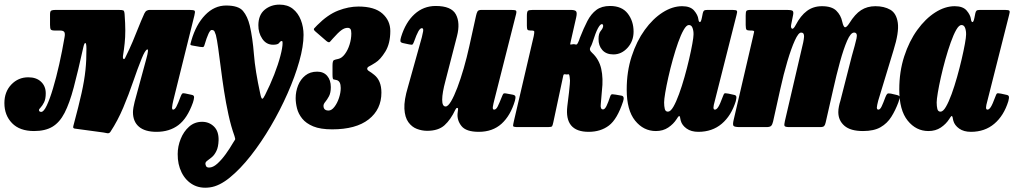

<svg xmlns="http://www.w3.org/2000/svg" viewBox="-52 -564 4501 852"><path d="M810.5 -495 717 -118Q715.5 -113 713.5 -101.8Q711.5 -90.5 711.5 -87Q711.5 -77.5 716 -77.5Q724 -77.5 731.2 -91.8Q738.5 -106 748.5 -133Q753 -145.5 756.5 -148.5Q760 -151.5 769 -149.5L799.5 -143Q810 -141 809.2 -131.5Q808.5 -122 804 -108.5Q779 -38.5 739.5 -8.8Q700 21 642.5 21Q591 21 564.5 -1.8Q538 -24.5 538 -66.5Q538 -74 540.2 -87.8Q542.5 -101.5 545.5 -112.5L597 -302Q610 -348.5 600.8 -344.5Q591.5 -340.5 577 -305Q558.5 -259.5 539 -202.2Q519.5 -145 495 -86.8Q470.5 -28.5 438 21Q433 28.5 424.2 27.2Q415.5 26 407.5 24L278.5 6.5Q273 5 272.8 1Q272.5 -3 275 -11Q297.5 -94.5 310 -151Q322.5 -207.5 327.2 -253Q332 -298.5 331.5 -348Q331.5 -372 326.8 -373.2Q322 -374.5 317 -351Q294 -247 275.2 -176.2Q256.5 -105.5 234.5 -63Q212.5 -20.5 180.5 -1.5Q148.5 17.5 99 17.5Q35.5 17.5 1.5 -17.5Q-32.5 -52.5 -32.5 -106.5Q-32.5 -156.5 -1.8 -188.8Q29 -221 73.5 -221Q109.5 -221 130.2 -201.2Q151 -181.5 151 -150Q151 -124.5 143.5 -109.8Q136 -95 128.5 -87.2Q121 -79.5 121 -76Q121 -67.5 131 -67.5Q142 -67.5 155.5 -95.8Q169 -124 183.2 -171.8Q197.5 -219.5 210.8 -278.5Q224 -337.5 234.5 -399Q237.5 -415.5 233.2 -422Q229 -428.5 214 -428.5H192.5Q177 -428.5 173.5 -433Q170 -437.5 170 -453.5V-500Q170 -514.5 175.8 -517.2Q181.5 -520 195 -520H473Q490.5 -520 495.2 -517.8Q500 -515.5 501 -500Q504 -458.5 504 -428.5Q504 -398.5 501.2 -372Q498.5 -345.5 493.5 -314.5Q492.5 -306 496 -302.5Q499.5 -299 504 -308.5Q524 -349 537 -380Q550 -411 561.5 -440.2Q573 -469.5 588.5 -504Q593 -513.5 599.2 -516.8Q605.5 -520 611.5 -520H789Q808.5 -520 811.8 -516Q815 -512 810.5 -495Z M1160 -365.5Q1129.5 -365.5 1111.8 -392Q1094 -418.5 1094.5 -452.5Q1095 -498 1122.5 -520.8Q1150 -543.5 1188.5 -543.5Q1224 -543.5 1247.5 -524.8Q1271 -506 1283 -475.2Q1295 -444.5 1295 -409Q1295 -359 1276 -291.5Q1257 -224 1224.2 -149.8Q1191.5 -75.5 1149.5 -4Q1107.5 67.5 1060.8 127Q1014 186.5 967.5 224.2Q921 262 879.5 267.5Q836.5 273.5 804.2 255.5Q772 237.5 754 201.5Q736 165.5 736.5 119.5Q736.5 85.5 749.8 52.5Q763 19.5 787.2 -2Q811.5 -23.5 845 -23.5Q876 -23.5 897.5 -2.5Q919 18.5 918 58.5Q917 88.5 908.2 106.2Q899.5 124 888 133.5Q876.5 143 868 149Q859.5 155 859.5 162Q859.5 167 862.5 173.2Q865.5 179.5 876 179.5Q893 179.5 911.8 162.8Q930.5 146 948.8 121Q967 96 982 70Q989 58.5 991 55.8Q993 53 988.5 39.5Q973 -3.5 961.8 -55.2Q950.5 -107 942.2 -160.5Q934 -214 927.8 -263.2Q921.5 -312.5 916.2 -350.5Q911 -388.5 906 -408.5Q903.5 -416.5 900.2 -423.8Q897 -431 887 -431Q875 -431 855 -363Q852.5 -355 847.8 -355Q843 -355 835.5 -356L801.5 -362Q791.5 -363.5 793 -368.5Q794.5 -373.5 797 -383.5Q817.5 -455 858.2 -497.2Q899 -539.5 951.5 -539.5Q1006 -539.5 1026.2 -515.5Q1046.5 -491.5 1056.5 -450Q1069 -396 1074.8 -323Q1080.5 -250 1103 -147.5Q1107.5 -126 1111.8 -125.8Q1116 -125.5 1124 -142Q1147 -187.5 1164.8 -233Q1182.5 -278.5 1192.2 -315.8Q1202 -353 1202 -373.5Q1202 -382 1198.5 -382Q1192.5 -382 1187 -373.8Q1181.5 -365.5 1160 -365.5Z M1260 -128.5Q1260 -158 1270.8 -185Q1281.5 -212 1302.8 -229Q1324 -246 1355.5 -246Q1384 -246 1400 -227.2Q1416 -208.5 1416 -177.5Q1416 -152 1407.8 -136.8Q1399.5 -121.5 1391.5 -112Q1383.5 -102.5 1383.5 -94.5Q1383.5 -73.5 1406 -73.5Q1419.5 -73.5 1432 -89.8Q1444.5 -106 1452.2 -129.2Q1460 -152.5 1460 -173.5Q1460 -203.5 1442.5 -208.5Q1432 -211.5 1427.8 -211.8Q1423.5 -212 1423.5 -234V-272.5Q1423.5 -294.5 1429.8 -297.2Q1436 -300 1449 -302.5Q1465 -306 1478.2 -323.8Q1491.5 -341.5 1499.2 -366.2Q1507 -391 1507 -415.5Q1507 -430 1503 -435.2Q1499 -440.5 1490.5 -440.5Q1477 -440.5 1462.8 -430Q1448.5 -419.5 1425.5 -393.5Q1417 -384 1412.2 -378.5Q1407.5 -373 1396.5 -382L1348.5 -423.5Q1337.5 -432.5 1342 -437.8Q1346.5 -443 1355.5 -452Q1402 -499 1448.5 -517Q1495 -535 1538.5 -535Q1610 -535 1645 -503.8Q1680 -472.5 1680 -426.5Q1680 -371 1658 -335.2Q1636 -299.5 1614 -286Q1596 -274.5 1586.8 -270Q1577.5 -265.5 1577.5 -259Q1577.5 -253 1586.5 -247.8Q1595.5 -242.5 1608.5 -232Q1640.5 -206.5 1640.5 -153Q1640.5 -78.5 1584 -34.2Q1527.5 10 1422 10Q1370 10 1338 -3.2Q1306 -16.5 1289 -37.8Q1272 -59 1266 -83Q1260 -107 1260 -128.5Z M1728 -400.5Q1748 -465.5 1787.8 -501.5Q1827.5 -537.5 1881.5 -537.5Q1951 -537.5 1971 -500Q1991 -462.5 1976 -404L1924.5 -204.5Q1910.5 -152.5 1910.2 -122Q1910 -91.5 1925.5 -91.5Q1936 -91.5 1949.5 -114.2Q1963 -137 1977.5 -175.2Q1992 -213.5 2005.8 -261Q2019.5 -308.5 2030.5 -358.5L2060.5 -494.5Q2063 -506 2066.8 -513Q2070.5 -520 2084.5 -520H2214Q2232 -520 2236.8 -517.5Q2241.5 -515 2238 -501L2141 -118Q2137.5 -105 2135.2 -91.2Q2133 -77.5 2140.5 -77.5Q2149.5 -77.5 2156.5 -91.5Q2163.5 -105.5 2175 -134.5Q2178.5 -144 2181.5 -147.8Q2184.5 -151.5 2198 -148.5L2222.5 -144Q2233.5 -142 2235 -136Q2236.5 -130 2233 -117Q2213.5 -51 2173.8 -15Q2134 21 2072.5 21Q2016.5 21 1996 -4.5Q1975.5 -30 1978.5 -61L1980.5 -77.5Q1981.5 -85 1977 -85.2Q1972.5 -85.5 1968.5 -77Q1948 -33 1920.5 -8.2Q1893 16.5 1843.5 16.5Q1820.5 16.5 1798 8Q1775.5 -0.5 1760 -22Q1744.5 -43.5 1742.5 -81.5Q1740.5 -119.5 1758.5 -179L1820 -399Q1823 -410 1825.5 -424.5Q1828 -439 1820 -439Q1812.5 -439 1804.5 -425Q1796.5 -411 1785 -378.5Q1782 -370.5 1779.2 -367.2Q1776.5 -364 1763.5 -367L1735.5 -373Q1725.5 -375.5 1724.8 -381.5Q1724 -387.5 1728 -400.5Z M2713 -114Q2687 -35 2650.2 -7Q2613.5 21 2560 21Q2452 21 2465.5 -93L2473 -154.5Q2474.5 -174.5 2476.5 -190.5Q2478.5 -206.5 2476 -221Q2474.5 -235 2470.5 -234.5Q2468.5 -234.5 2467 -234Q2465.5 -233.5 2463 -233.5Q2459.5 -233.5 2454.5 -234.5Q2449 -235.5 2447.5 -228.5L2403.5 -22Q2400.5 -8 2398 -4Q2395.5 0 2379.5 0H2247Q2225 0 2224.8 -5Q2224.5 -10 2228.5 -27L2316.5 -404Q2319.5 -419.5 2318.8 -424Q2318 -428.5 2307.5 -428.5H2302.5Q2291.5 -428.5 2288.8 -432.5Q2286 -436.5 2286 -450V-493.5Q2286 -511.5 2290.5 -515.8Q2295 -520 2312.5 -520H2480Q2499 -520 2504.2 -514Q2509.5 -508 2505 -487.5L2481.5 -384Q2479.5 -374 2478.5 -369.8Q2477.5 -365.5 2482 -366.5Q2489 -368 2492.5 -368Q2495.5 -368 2498.2 -367.5Q2501 -367 2502.5 -366.5Q2505.5 -366 2507.8 -367.2Q2510 -368.5 2513.5 -376Q2516 -380.5 2517.5 -385.2Q2519 -390 2521 -395.5Q2538 -439 2554.5 -470.8Q2571 -502.5 2594.5 -520Q2618 -537.5 2655 -537.5Q2707.5 -537.5 2733.5 -504Q2759.5 -470.5 2759.5 -423.5Q2759.5 -381.5 2732.8 -352Q2706 -322.5 2670 -322.5Q2638 -322.5 2620.8 -342Q2603.5 -361.5 2604 -391.5Q2604 -415.5 2614 -427.2Q2624 -439 2624.5 -448.5Q2624.5 -457 2618.5 -457Q2611.5 -457 2601.2 -438.2Q2591 -419.5 2576.5 -373.5Q2575 -368.5 2572.8 -363.8Q2570.5 -359 2568 -354.5Q2564.5 -347.5 2566 -342.2Q2567.5 -337 2575.5 -329.5Q2606.5 -301 2616 -258.5Q2625.5 -216 2619 -161L2614 -102.5Q2611 -78.5 2624 -78.5Q2632 -78.5 2639.5 -94Q2647 -109.5 2655.5 -135.5Q2659 -146 2665 -145.8Q2671 -145.5 2680.5 -144L2706 -139.5Q2720.5 -137 2713 -114Z M3213 -115Q3193 -50.5 3150.8 -14.8Q3108.5 21 3047 21Q3015 21 2994.8 6.5Q2974.5 -8 2969 -28Q2967.5 -33.5 2967 -36.5Q2966.5 -39.5 2966 -42.5Q2964 -51 2960.8 -49Q2957.5 -47 2950.5 -35.5Q2936.5 -13.5 2913.2 2Q2890 17.5 2858.5 17.5Q2803.5 17.5 2766.2 -28.8Q2729 -75 2729 -166.5Q2729 -246.5 2751 -314Q2773 -381.5 2809 -431.2Q2845 -481 2888.5 -508.8Q2932 -536.5 2975 -536.5Q3011.5 -536.5 3028 -517.2Q3044.5 -498 3047 -479Q3048.5 -467 3053.5 -466Q3058.5 -465 3062.5 -485L3066.5 -505Q3068 -513 3071.8 -516.5Q3075.5 -520 3087 -520H3198.5Q3215.5 -520 3218 -515.8Q3220.5 -511.5 3216.5 -498L3118.5 -110.5Q3117 -106.5 3115.5 -98.5Q3114 -90.5 3114 -87Q3114 -77.5 3120.5 -77.5Q3127.5 -77.5 3135 -88.8Q3142.5 -100 3156 -136.5Q3159.5 -146.5 3162.2 -149Q3165 -151.5 3180.5 -148.5L3205.5 -143Q3213.5 -141.5 3215.2 -136Q3217 -130.5 3213 -115ZM3025.5 -410.5Q3026 -426.5 3021.2 -439.8Q3016.5 -453 3005 -453Q2994 -453 2981.8 -431.5Q2969.5 -410 2957.2 -375.5Q2945 -341 2933.8 -300.8Q2922.5 -260.5 2913.8 -221.5Q2905 -182.5 2900 -152.5Q2895 -122.5 2895 -109.5Q2895 -92.5 2898 -80.5Q2901 -68.5 2912 -68.5Q2923.5 -68.5 2936 -90Q2948.5 -111.5 2961.2 -146.5Q2974 -181.5 2985.5 -222.2Q2997 -263 3006 -301.8Q3015 -340.5 3020.2 -369.8Q3025.5 -399 3025.5 -410.5Z M3279 -520H3440Q3457 -520 3463.8 -516.8Q3470.5 -513.5 3467.5 -498L3459 -455.5Q3456 -441 3462.2 -437Q3468.5 -433 3479 -453Q3500.5 -494.5 3528.8 -515.5Q3557 -536.5 3595.5 -536.5Q3639 -536.5 3659.2 -516.5Q3679.5 -496.5 3685.5 -467.5Q3691 -443.5 3698 -443Q3705 -442.5 3717 -461Q3742 -501.5 3769.2 -519Q3796.5 -536.5 3832.5 -536.5Q3871.5 -536.5 3898.8 -520.8Q3926 -505 3932 -462.8Q3938 -420.5 3913 -341L3845 -117Q3842.5 -108.5 3840.8 -99.2Q3839 -90 3839 -87Q3839 -77.5 3846 -77.5Q3853.5 -77.5 3860.5 -92.2Q3867.5 -107 3877 -133Q3881.5 -144.5 3885.5 -147.8Q3889.5 -151 3902 -148.5L3923.5 -143.5Q3938.5 -140.5 3940 -135.2Q3941.5 -130 3935 -111Q3921.5 -74.5 3903.2 -45.5Q3885 -16.5 3855.5 0.5Q3826 17.5 3777.5 17.5Q3722 17.5 3695 -6Q3668 -29.5 3668 -66.5Q3668 -79 3670.8 -92.2Q3673.5 -105.5 3677 -116L3728 -315.5Q3743 -367.5 3748.8 -393.5Q3754.5 -419.5 3738 -419.5Q3723 -419.5 3707.2 -383.5Q3691.5 -347.5 3675.5 -289.5Q3659.5 -231.5 3645 -166L3612 -21Q3609.5 -9.5 3605.2 -4.8Q3601 0 3587 0H3451.5Q3432 0 3429.5 -5.2Q3427 -10.5 3431 -27L3503 -336Q3515 -383 3516 -401.2Q3517 -419.5 3503 -419.5Q3491 -419.5 3475 -384.2Q3459 -349 3442 -291.8Q3425 -234.5 3410.5 -168.5L3378.5 -24.5Q3375.5 -11.5 3370.2 -5.8Q3365 0 3348.5 0H3231.5Q3206 0 3202.5 -6.2Q3199 -12.5 3203.5 -31.5L3289.5 -401Q3293.5 -418 3294.5 -423.2Q3295.5 -428.5 3281.5 -428.5H3277.5Q3265 -428.5 3261 -432Q3257 -435.5 3257 -453V-495Q3257 -510.5 3260 -515.2Q3263 -520 3279 -520Z M4422.5 -115Q4402.5 -50.5 4360.2 -14.8Q4318 21 4256.5 21Q4224.5 21 4204.2 6.5Q4184 -8 4178.5 -28Q4177 -33.5 4176.5 -36.5Q4176 -39.5 4175.5 -42.5Q4173.5 -51 4170.2 -49Q4167 -47 4160 -35.5Q4146 -13.5 4122.8 2Q4099.5 17.5 4068 17.5Q4013 17.5 3975.8 -28.8Q3938.5 -75 3938.5 -166.5Q3938.5 -246.5 3960.5 -314Q3982.5 -381.5 4018.5 -431.2Q4054.5 -481 4098 -508.8Q4141.5 -536.5 4184.5 -536.5Q4221 -536.5 4237.5 -517.2Q4254 -498 4256.5 -479Q4258 -467 4263 -466Q4268 -465 4272 -485L4276 -505Q4277.5 -513 4281.2 -516.5Q4285 -520 4296.5 -520H4408Q4425 -520 4427.5 -515.8Q4430 -511.5 4426 -498L4328 -110.5Q4326.5 -106.5 4325 -98.5Q4323.5 -90.5 4323.5 -87Q4323.5 -77.5 4330 -77.5Q4337 -77.5 4344.5 -88.8Q4352 -100 4365.5 -136.5Q4369 -146.5 4371.8 -149Q4374.5 -151.5 4390 -148.5L4415 -143Q4423 -141.5 4424.8 -136Q4426.5 -130.5 4422.5 -115ZM4235 -410.5Q4235.5 -426.5 4230.8 -439.8Q4226 -453 4214.5 -453Q4203.5 -453 4191.2 -431.5Q4179 -410 4166.8 -375.5Q4154.5 -341 4143.2 -300.8Q4132 -260.5 4123.2 -221.5Q4114.5 -182.5 4109.5 -152.5Q4104.5 -122.5 4104.5 -109.5Q4104.5 -92.5 4107.5 -80.5Q4110.5 -68.5 4121.5 -68.5Q4133 -68.5 4145.5 -90Q4158 -111.5 4170.8 -146.5Q4183.5 -181.5 4195 -222.2Q4206.5 -263 4215.5 -301.8Q4224.5 -340.5 4229.8 -369.8Q4235 -399 4235 -410.5Z"/></svg>

Font: Besley* Condensed Heavy
Style: Italic
Weight: 800
Width: 3
Italic angle: -13°
Designer: Owen Earl
Foundry: indestructible type*
Version: Version 3.000; ttfautohint (v1.8.3)